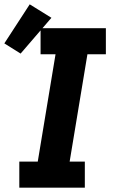

<svg xmlns="http://www.w3.org/2000/svg" viewBox="-59 -865 529 885"><path d="M30 0V-120H115L197 -615H128V-735H429V-615H344L262 -120H332V0ZM36 -618 -39 -665 78 -845 178 -783Z"/></svg>

Font: Iosevka Etoile Heavy Oblique
Style: Regular
Weight: 900
Italic angle: -9°
Designer: Belleve Invis
Foundry: Belleve Invis
Version: Version 15.5.2; ttfautohint (v1.8.4)